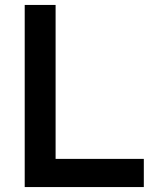

<svg xmlns="http://www.w3.org/2000/svg" viewBox="-20 -757 612 777"><path d="M80 0V-737H205V-114H562V0Z"/></svg>

Font: Tomorrow Medium
Style: Regular
Weight: 500
Designer: Tony de Marco, Monica Rizzolli
Foundry: Just in Type
Version: Version 2.002